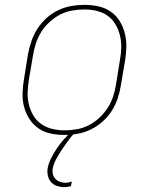

<svg xmlns="http://www.w3.org/2000/svg" viewBox="-20 -548 640 791"><path d="M246 8Q216 8 188 2Q160 -4 138 -19.5Q116 -35 101 -58Q86 -81 79 -108.5Q72 -136 73 -165Q74 -194 79 -223L95 -323Q100 -350 109 -377Q118 -404 133.5 -428.5Q149 -453 171 -473Q193 -493 219 -505.5Q245 -518 272.5 -523Q300 -528 327 -528Q357 -528 385 -522Q413 -516 435.5 -500.5Q458 -485 472.5 -462Q487 -439 494 -411.5Q501 -384 500.5 -355Q500 -326 495 -297L478 -197Q474 -170 465 -143Q456 -116 440.5 -91.5Q425 -67 402.5 -47Q380 -27 354 -14.5Q328 -2 300.5 3Q273 8 246 8ZM247 -11Q271 -11 296.5 -15.5Q322 -20 345.5 -32Q369 -44 389 -62.5Q409 -81 423.5 -103.5Q438 -126 446 -150.5Q454 -175 458 -200L474 -300Q479 -326 479.5 -352Q480 -378 474 -402.5Q468 -427 455.5 -448Q443 -469 423.5 -483Q404 -497 379 -503Q354 -509 327 -509Q303 -509 277 -504.5Q251 -500 228 -488Q205 -476 184.5 -457.5Q164 -439 150 -416.5Q136 -394 128 -369.5Q120 -345 116 -320L99 -220Q95 -194 94 -168Q93 -142 99 -117.5Q105 -93 117.5 -72Q130 -51 150 -37Q170 -23 195 -17Q220 -11 247 -11ZM244 223Q229 223 214.5 218Q200 213 190.5 202.5Q181 192 177.5 177Q174 162 176 147Q180 125 190.5 104Q201 83 214.5 63Q228 43 244 25Q260 7 278 -8H288L287 0Q272 16 259 34Q246 52 234 70Q222 88 211.5 107.5Q201 127 197 147Q195 159 198 170Q201 181 208.5 189Q216 197 227 201Q238 205 249 205Q256 205 262.5 203.5Q269 202 276 200L272 219Q265 221 258 222Q251 223 244 223Z"/></svg>

Font: Iosevka HT Thin Extended
Style: Italic
Weight: 100
Width: 7
Italic angle: -9°
Monospace: yes
Designer: Belleve Invis
Foundry: Belleve Invis
Version: Version 32.3.0; ttfautohint (v1.8.4)